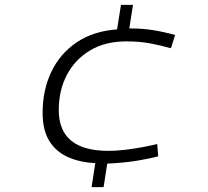

<svg xmlns="http://www.w3.org/2000/svg" viewBox="-20 -659 851 784"><path d="M354 105 369 7Q305 4 256.5 -18Q208 -40 181 -84Q154 -128 154 -198Q154 -291 189.5 -365.5Q225 -440 293 -486Q361 -532 458 -539L474 -639H523L508 -543Q563 -543 608 -535.5Q653 -528 695 -516L678 -462Q639 -473 595 -481.5Q551 -490 496 -490Q410 -490 348.5 -453.5Q287 -417 253.5 -354Q220 -291 220 -209Q220 -43 423 -43Q456 -43 493 -47.5Q530 -52 564 -58.5Q598 -65 622 -71L626 -21Q595 -12 541 -3Q487 6 418 9L403 105Z"/></svg>

Font: Georama Expanded Light
Style: Italic
Weight: 300
Width: 7
Italic angle: -9°
Designer: Jean-Baptiste Levee
Foundry: Production Type
Version: Version 1.000